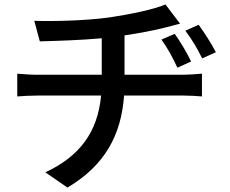

<svg xmlns="http://www.w3.org/2000/svg" viewBox="-20 -787 1040 868"><path d="M770 -634 710 -608C740 -565 758 -532 782 -481L844 -509C824 -551 794 -600 770 -634ZM878 -675 818 -648C850 -605 869 -573 894 -523L956 -551C934 -593 902 -642 878 -675ZM135 -693 160 -600C232 -602 341 -605 440 -614V-449H148C117 -449 83 -452 58 -454V-351C83 -353 118 -355 149 -355H437C422 -190 340 -80 185 -8L285 61C455 -40 528 -177 541 -355H811C837 -355 869 -353 893 -351V-454C872 -452 830 -449 809 -449H543V-627C610 -637 679 -650 729 -663C744 -667 766 -673 794 -680L728 -767C679 -745 568 -722 473 -708C364 -693 210 -690 135 -693Z"/></svg>

Font: Noto Sans HK Medium
Style: Regular
Weight: 500
Designer: Ryoko NISHIZUKA 西塚涼子 (kana, bopomofo & ideographs); Paul D. Hunt (Latin, Greek & Cyrillic); Sandoll Communications 산돌커뮤니
Foundry: Adobe
Version: Version 2.002;hotconv 1.0.116;makeotfexe 2.5.65601